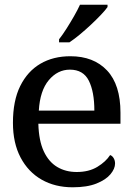

<svg xmlns="http://www.w3.org/2000/svg" viewBox="-20 -786 582 816"><path d="M289 10Q214 10 157 -22.5Q100 -55 67.5 -116.5Q35 -178 35 -264Q35 -358 66 -420.5Q97 -483 151.5 -515Q206 -547 279 -547Q378 -547 435 -486.5Q492 -426 492 -307V-260H143Q145 -188 166 -143Q187 -98 223 -76.5Q259 -55 306 -55Q358 -55 394 -77Q430 -99 448 -127Q457 -124 463 -114Q469 -104 469 -91Q469 -69 449.5 -45.5Q430 -22 390 -6Q350 10 289 10ZM381 -316Q381 -396 357.5 -443Q334 -490 277 -490Q225 -490 187.5 -445.5Q150 -401 145 -316ZM231 -619Q246 -638 262.5 -664Q279 -690 294.5 -717Q310 -744 320 -766H437V-756Q428 -743 409 -723Q390 -703 366.5 -681Q343 -659 319.5 -639.5Q296 -620 275 -606H231Z"/></svg>

Font: ET Text
Style: Regular
Weight: 470
Designer: Monotype Design Team
Foundry: Monotype Imaging Inc.
Version: Version 2.009